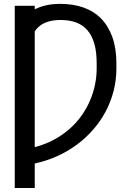

<svg xmlns="http://www.w3.org/2000/svg" viewBox="-20 -757 671 982"><path d="M157.7 -709.2Q183.9 -722.7 215.9 -729.9Q247.9 -737.2 289.1 -737.2Q353.7 -737.2 406.4 -718.8Q459.2 -700.3 496.6 -662.5Q534.1 -624.6 554.7 -567.1Q575.3 -509.6 575.3 -431.8V-406.2Q575.3 -346.9 560.9 -291.4Q546.5 -235.8 520.1 -186.1Q493.6 -136.4 456.1 -93.6Q418.7 -50.8 372.2 -16.5Q325.6 17.8 271.5 42.1Q217.3 66.4 157.7 79.2V204.5H55.4V-727.3H157.7ZM157.7 -4.3Q212.4 -18.8 256.9 -43Q301.5 -67.1 336.6 -98.4Q371.8 -129.6 397.7 -166.5Q423.7 -203.5 440.7 -243.4Q457.7 -283.4 466.1 -324.8Q474.4 -366.1 474.4 -406.2V-433.2Q474.4 -491.8 462.4 -533.7Q450.3 -575.6 426.8 -602.6Q403.4 -629.6 369 -642.2Q334.5 -654.8 289.8 -654.8Q264.6 -654.8 244.3 -650.9Q224.1 -647 207.9 -639.6Q191.8 -632.1 179.3 -621.3Q166.9 -610.4 157.7 -596.6Z"/></svg>

Font: Interop
Style: Regular
Weight: 400
Designer: Rasmus Andersson, Google, Jang Haemin
Foundry: jhaemin
Version: Version 1.008